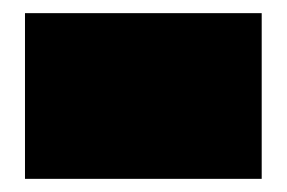

<svg xmlns="http://www.w3.org/2000/svg" viewBox="-20 -507 436 292"><path d="M18 -235V-487H378V-235Z"/></svg>

Font: Gasoek One
Style: Regular
Weight: 400
Designer: Jiashuo Zhang
Foundry: JAMO
Version: Version 1.000; ttfautohint (v1.8.4.7-5d5b);gftools[0.9.29]